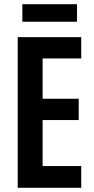

<svg xmlns="http://www.w3.org/2000/svg" viewBox="-20 -890 447 910"><path d="M365 0H64V-714H365V-613H182V-422H353V-321H182V-103H365ZM345 -870V-787H86V-870Z"/></svg>

Font: Noto Sans Display ExtraCondensed SemiBold
Style: Regular
Weight: 600
Width: 2
Designer: Monotype Design Team
Foundry: Monotype Imaging Inc.
Version: Version 2.003